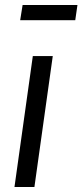

<svg xmlns="http://www.w3.org/2000/svg" viewBox="-20 -751 331 771"><path d="M282.2 -669.9H61L70.8 -731H291ZM191.9 -525.9 118.2 0H38.1L111.8 -525.9Z"/></svg>

Font: Fira Sans Compressed Book
Style: Italic
Weight: 350
Width: 3
Italic angle: -8°
Designer: Carrois Corporate & Edenspiekermann AG
Foundry: Carrois Corporate GbR & Edenspiekermann AG
Version: Version 4.203;PS 004.203;hotconv 1.0.88;makeotf.lib2.5.64775